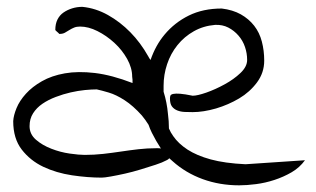

<svg xmlns="http://www.w3.org/2000/svg" viewBox="-20 -519 922 561"><path d="M18.6 -165Q19.5 -181.6 28.3 -203.1Q37.1 -224.6 55.7 -245.1Q74.2 -265.6 102.5 -281.7Q130.9 -297.9 169.4 -304.7Q208 -311.5 257.3 -305.7Q306.6 -299.8 367.2 -276.4Q367.2 -277.3 367.2 -286.1L366.2 -294.9Q366.2 -320.3 351.6 -346.7Q336.9 -373 314 -394Q291 -415 264.6 -428.2Q238.3 -441.4 213.9 -441.4Q204.1 -441.4 196.8 -438.5Q189.5 -435.5 182.6 -431.2Q175.8 -426.8 169.4 -423.3Q163.1 -419.9 154.3 -419.9Q152.3 -419.9 152.3 -420.9Q151.4 -421.9 150.4 -422.9Q148.4 -424.8 145 -427.7Q141.6 -430.7 141.6 -431.6Q141.6 -449.2 147.9 -461.9Q154.3 -474.6 165.5 -482.4Q176.8 -490.2 190.9 -494.6Q205.1 -499 220.7 -499Q259.8 -495.1 295.4 -475.1Q331.1 -455.1 360.8 -424.8Q390.6 -394.5 413.1 -354.5Q416 -348.6 419.9 -343.8Q434.6 -386.7 460.9 -418Q490.2 -453.1 531.7 -473.6Q573.2 -494.1 627.9 -494.1Q660.2 -490.2 683.6 -477.1Q707 -463.9 722.7 -443.8Q738.3 -423.8 745.1 -397.5Q752 -371.1 752 -341.8Q752 -306.6 731 -278.3Q710 -250 678.7 -231.4Q647.5 -212.9 611.3 -202.1Q574.2 -191.4 543 -191.4Q531.2 -191.4 519.5 -191.9Q507.8 -192.4 498 -196.3Q488.3 -200.2 482.4 -208Q476.6 -215.8 476.6 -231.4Q476.6 -236.3 478 -239.7Q479.5 -243.2 486.3 -244.6Q493.2 -246.1 506.3 -245.1Q519.5 -244.1 543 -239.3Q556.6 -239.3 583 -248.5Q609.4 -257.8 636.2 -272.5Q663.1 -287.1 682.6 -305.7Q702.1 -324.2 702.1 -343.8Q702.1 -363.3 695.8 -381.8Q689.5 -400.4 676.8 -415Q664.1 -429.7 647 -438.5Q629.9 -447.3 608.4 -446.3Q574.2 -443.4 546.4 -427.7Q518.6 -412.1 498.5 -387.2Q478.5 -362.3 468.3 -331.5Q458 -300.8 458 -268.6V-251Q467.8 -219.7 470.7 -186.5Q473.6 -165 473.6 -143.6Q478.5 -131.8 486.3 -121.1Q501 -99.6 527.8 -82Q554.7 -64.5 595.7 -53.2Q636.7 -42 697.3 -39.1L871.1 -50.8Q855.5 -29.3 832 -15.6Q808.6 -2 781.7 6.8Q754.9 15.6 728 19Q701.2 22.5 678.7 22.5Q622.1 22.5 572.3 4.4Q522.5 -13.7 484.4 -47.9L474.6 -56.6Q471.7 -52.7 466.8 -50.8Q454.1 -43.9 434.6 -37.6Q415 -31.2 391.1 -23.9Q367.2 -16.6 345.2 -11.7Q323.2 -6.8 304.2 -3.4Q285.2 0 277.3 0Q236.3 0 190.4 -6.8Q144.5 -13.7 106.4 -31.7Q68.4 -49.8 43.5 -82Q18.6 -114.3 18.6 -165ZM394.5 -181.6Q369.1 -210 344.2 -226.1Q319.3 -242.2 297.9 -248.5Q276.4 -254.9 262.7 -257.8Q248 -257.8 228 -255.9Q208 -253.9 186.5 -249Q165 -244.1 143.1 -235.8Q121.1 -227.5 104 -215.8Q86.9 -204.1 76.7 -188Q66.4 -171.9 66.4 -150.4Q66.4 -127 85 -110.8Q103.5 -94.7 129.9 -84.5Q156.2 -74.2 183.6 -70.3Q210.9 -66.4 227.5 -66.4Q254.9 -66.4 281.2 -69.3Q307.6 -72.3 333.5 -76.2Q359.4 -80.1 384.8 -83Q410.2 -85.9 435.5 -85.9H442.4Q446.3 -85.9 450.2 -85Q435.5 -107.4 423.8 -130.9Q418 -142.6 414.1 -154.3Q404.3 -169.9 394.5 -181.6Z"/></svg>

Font: Indie Flower
Style: Regular
Weight: 400
Designer: Kimberly Geswein
Foundry: Kimberly Geswein
Version: Version 1.001 2010